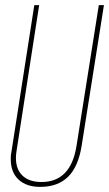

<svg xmlns="http://www.w3.org/2000/svg" viewBox="-20 -720 426 750"><path d="M137 10Q83 10 52.5 -18.5Q22 -47 22 -98Q22 -109 22.5 -114Q23 -119 25 -129L114 -700H133L45 -133Q35 -74 61 -41.5Q87 -9 142 -9Q257 -9 279 -151L366 -700H386L299 -151Q286 -69 246 -29.5Q206 10 137 10Z"/></svg>

Font: Georama Condensed Thin
Style: Italic
Weight: 100
Width: 3
Italic angle: -9°
Designer: Jean-Baptiste Levee
Foundry: Production Type
Version: Version 1.000